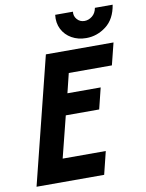

<svg xmlns="http://www.w3.org/2000/svg" viewBox="-89 -869 710 932"><g transform="rotate(-10 266.0 -403.0)"><path d="M14.6 0 170.8 -625H504.2L477.1 -516.7H264.6L241 -420.8H404.9L379.2 -316.7H214.6L163.2 -112.5H375.7L347.9 0ZM378.5 -668.8Q338.2 -668.8 306.9 -686.5Q275.7 -704.2 259.7 -735.4Q243.8 -766.7 248.6 -806.2H336.1Q333.3 -784.7 347.6 -768.4Q361.8 -752.1 384 -752.1Q404.2 -752.1 421.9 -766Q439.6 -779.9 444.4 -806.2H531.9Q520.8 -736.8 476.4 -702.8Q431.9 -668.8 378.5 -668.8Z"/></g></svg>

Font: Afacad
Style: Italic
Weight: 400
Italic angle: -14°
Designer: Kristian Moeller
Foundry: Dicotype
Version: Version 1.000